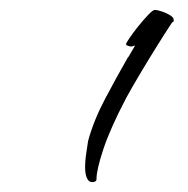

<svg xmlns="http://www.w3.org/2000/svg" viewBox="-20 -541 379 388"><path d="M166 -173Q159 -173 155.5 -181.5Q152 -190 152 -202Q152 -217 154.5 -232.5Q157 -248 158 -256Q169 -297 192.5 -341.5Q216 -386 239 -426V-425Q243 -432 246 -437Q249 -442 253 -449Q247 -447 246 -447Q243 -447 240 -448Q237 -449 235 -450V-453Q235 -454 242 -464.5Q249 -475 259.5 -488Q270 -501 279.5 -511Q289 -521 293 -521Q297 -521 306.5 -518Q316 -515 324 -510Q332 -505 331 -500Q331 -496 328 -496Q316 -478 298.5 -450Q281 -422 264 -393.5Q247 -365 235 -343Q203 -282 189 -240Q175 -198 175 -179Q175 -173 166 -173Z"/></svg>

Font: Birthstone
Style: Regular
Weight: 400
Designer: Robert E. Leuschke
Foundry: Robert E. Leuschke
Version: Version 1.013; ttfautohint (v1.8.3)